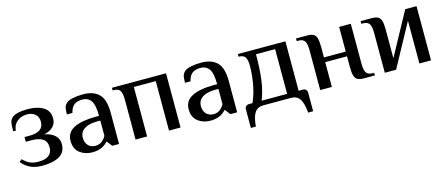

<svg xmlns="http://www.w3.org/2000/svg" viewBox="-45 -966 3740 1608"><g transform="rotate(-15 1825.5 -162.0)"><path d="M34 -70 57 -88Q80 -63 110.5 -47Q141 -31 189 -31Q247 -31 278 -54Q309 -77 309 -125Q309 -173 276 -196.5Q243 -220 174 -220H128V-261H174Q294 -261 294 -350Q294 -393 266.5 -416Q239 -439 197 -439Q145 -439 110 -409.5Q75 -380 72 -332H49Q49 -382 53 -405Q57 -428 74 -445Q109 -480 214 -480Q295 -480 347.5 -448.5Q400 -417 400 -350Q400 -306 372 -278.5Q344 -251 294 -240Q351 -229 383 -199.5Q415 -170 415 -125Q415 -53 360 -21.5Q305 10 212 10Q148 10 105.5 -11.5Q63 -33 34 -70Z M492 -129Q492 -204 560 -237.5Q628 -271 751 -271H777Q777 -366 751 -402.5Q725 -439 675 -439Q632 -439 605.5 -419.5Q579 -400 568 -352H520Q520 -386 524 -407Q528 -428 545 -445Q563 -463 603.5 -471.5Q644 -480 695 -480Q781 -480 829.5 -434Q878 -388 878 -270V0H819L784 -45H779Q761 -22 727 -6Q693 10 644 10Q583 10 537.5 -24.5Q492 -59 492 -129ZM777 -98V-230H751Q677 -230 637.5 -203.5Q598 -177 598 -129Q598 -84 622.5 -60Q647 -36 685 -36Q743 -36 777 -98Z M1021 -347Q1021 -398 1007 -422.5Q993 -447 951 -447H942V-470H1411V0H1311V-429H1121V0H1021Z M1516 -129Q1516 -204 1584 -237.5Q1652 -271 1775 -271H1801Q1801 -366 1775 -402.5Q1749 -439 1699 -439Q1656 -439 1629.5 -419.5Q1603 -400 1592 -352H1544Q1544 -386 1548 -407Q1552 -428 1569 -445Q1587 -463 1627.5 -471.5Q1668 -480 1719 -480Q1805 -480 1853.5 -434Q1902 -388 1902 -270V0H1843L1808 -45H1803Q1785 -22 1751 -6Q1717 10 1668 10Q1607 10 1561.5 -24.5Q1516 -59 1516 -129ZM1801 -98V-230H1775Q1701 -230 1661.5 -203.5Q1622 -177 1622 -129Q1622 -84 1646.5 -60Q1671 -36 1709 -36Q1767 -36 1801 -98Z M1979 -6Q1979 -21 1989 -31Q1999 -41 2014 -41H2046Q2077 -111 2091.5 -192.5Q2106 -274 2106 -350Q2106 -399 2091.5 -423Q2077 -447 2034 -447V-470H2446V-41H2484Q2499 -41 2509 -31Q2519 -21 2519 -6V156H2476Q2468 70 2443 35Q2418 0 2369 0H2129Q2080 0 2055 35Q2030 70 2022 156H1979ZM2346 -41V-429H2180Q2180 -299 2167.5 -207Q2155 -115 2125 -41Z M2622 -347Q2622 -398 2608 -422.5Q2594 -447 2552 -447H2538V-470H2633Q2669 -470 2688 -460Q2707 -450 2715 -424Q2723 -398 2723 -347V-256H2912V-470H3013V-123Q3013 -72 3027 -47.5Q3041 -23 3083 -23H3096V0H3002Q2966 0 2947 -10Q2928 -20 2920 -46Q2912 -72 2912 -123V-215H2723V0H2622Z M3182 -347Q3182 -398 3168 -422.5Q3154 -447 3112 -447H3098V-470H3193Q3229 -470 3248 -460Q3267 -450 3275 -424Q3283 -398 3283 -347V-99L3485 -470H3583V0H3482V-371L3280 0H3182Z"/></g></svg>

Font: El Messiri Medium
Style: Regular
Weight: 500
Designer: Mohamed Gaber
Foundry: Kief Type Foundry
Version: Version 2.007